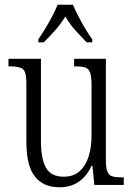

<svg xmlns="http://www.w3.org/2000/svg" viewBox="-20 -786 566 816"><path d="M233 10Q164 10 128 -36Q92 -82 92 -185V-434Q92 -482 76.5 -493Q61 -504 23 -504H16V-536H154V-186Q154 -113 175 -74Q196 -35 251 -35Q292 -35 318 -58Q344 -81 356.5 -120.5Q369 -160 369 -210V-426Q369 -462 362.5 -478.5Q356 -495 341 -499.5Q326 -504 300 -504H295V-536H430V-104Q430 -71 437 -55.5Q444 -40 459 -36Q474 -32 499 -32H506V0H381L373 -81H369Q326 10 233 10ZM143 -619Q156 -638 172 -664Q188 -690 202 -717Q216 -744 225 -766H290Q299 -744 313 -717Q327 -690 342.5 -664Q358 -638 372 -619V-606H348Q322 -633 299 -658.5Q276 -684 258 -716Q238 -684 215.5 -658.5Q193 -633 166 -606H143Z"/></svg>

Font: Noto Serif Lao Condensed Light
Style: Regular
Weight: 300
Width: 3
Designer: Monotype Design Team
Foundry: Monotype Imaging Inc.
Version: Version 2.003; ttfautohint (v1.8.4.7-5d5b)